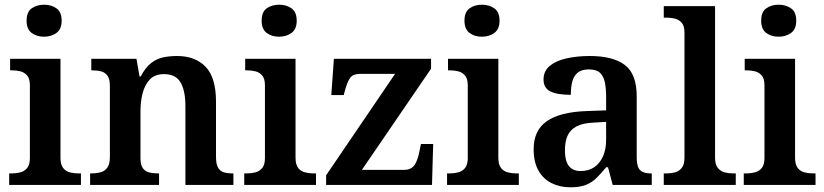

<svg xmlns="http://www.w3.org/2000/svg" viewBox="-20 -786 3502 816"><path d="M19 0V-49H32Q49 -49 66.5 -53.5Q84 -58 95.5 -72Q107 -86 107 -114V-424Q107 -452 95 -465.5Q83 -479 66 -483Q49 -487 32 -487H23V-536H237V-116Q237 -87 248 -72.5Q259 -58 277 -53.5Q295 -49 312 -49H324V0ZM167 -630Q136 -630 114.5 -646Q93 -662 93 -698Q93 -735 114.5 -750.5Q136 -766 168 -766Q198 -766 220 -750.5Q242 -735 242 -698Q242 -662 220 -646Q198 -630 167 -630Z M363 0V-49H367Q390 -49 408 -54Q426 -59 436.5 -74Q447 -89 447 -119V-421Q447 -450 437 -464Q427 -478 410.5 -482.5Q394 -487 372 -487H368V-536H560L573 -461H578Q598 -499 621.5 -517.5Q645 -536 672.5 -542Q700 -548 732 -548Q810 -548 854 -502Q898 -456 898 -354V-120Q898 -89 906.5 -74Q915 -59 930.5 -54Q946 -49 968 -49H972V0H768V-335Q768 -400 747.5 -435.5Q727 -471 677 -471Q639 -471 617.5 -449Q596 -427 586.5 -391Q577 -355 577 -313V-115Q577 -86 586.5 -72Q596 -58 613 -53.5Q630 -49 652 -49H656V0Z M1018 0V-49H1031Q1048 -49 1065.5 -53.5Q1083 -58 1094.5 -72Q1106 -86 1106 -114V-424Q1106 -452 1094 -465.5Q1082 -479 1065 -483Q1048 -487 1031 -487H1022V-536H1236V-116Q1236 -87 1247 -72.5Q1258 -58 1276 -53.5Q1294 -49 1311 -49H1323V0ZM1166 -630Q1135 -630 1113.5 -646Q1092 -662 1092 -698Q1092 -735 1113.5 -750.5Q1135 -766 1167 -766Q1197 -766 1219 -750.5Q1241 -735 1241 -698Q1241 -662 1219 -646Q1197 -630 1166 -630Z M1366 0V-41L1659 -472H1509Q1481 -472 1468.5 -455.5Q1456 -439 1445 -398L1441 -382H1388L1399 -536H1812V-494L1518 -64H1696Q1728 -64 1742 -85Q1756 -106 1763 -145L1769 -174H1821L1816 0Z M1880 0V-49H1893Q1910 -49 1927.5 -53.5Q1945 -58 1956.5 -72Q1968 -86 1968 -114V-424Q1968 -452 1956 -465.5Q1944 -479 1927 -483Q1910 -487 1893 -487H1884V-536H2098V-116Q2098 -87 2109 -72.5Q2120 -58 2138 -53.5Q2156 -49 2173 -49H2185V0ZM2028 -630Q1997 -630 1975.5 -646Q1954 -662 1954 -698Q1954 -735 1975.5 -750.5Q1997 -766 2029 -766Q2059 -766 2081 -750.5Q2103 -735 2103 -698Q2103 -662 2081 -646Q2059 -630 2028 -630Z M2404 10Q2360 10 2324.5 -7.5Q2289 -25 2268.5 -61Q2248 -97 2248 -152Q2248 -232 2304 -271Q2360 -310 2473 -314L2556 -317V-374Q2556 -408 2551 -434.5Q2546 -461 2530.5 -476Q2515 -491 2482 -491Q2452 -491 2435 -477Q2418 -463 2412 -438.5Q2406 -414 2406 -383Q2348 -383 2319 -397.5Q2290 -412 2290 -448Q2290 -484 2316.5 -506Q2343 -528 2388 -538Q2433 -548 2486 -548Q2586 -548 2636 -509.5Q2686 -471 2686 -377V-120Q2686 -93 2691.5 -77.5Q2697 -62 2711 -55.5Q2725 -49 2747 -49H2750V0H2584L2564 -75H2556Q2534 -48 2514.5 -29Q2495 -10 2469.5 0Q2444 10 2404 10ZM2447 -59Q2481 -59 2505 -75Q2529 -91 2542.5 -121Q2556 -151 2556 -191V-268L2504 -265Q2457 -263 2430.5 -249Q2404 -235 2392.5 -210Q2381 -185 2381 -148Q2381 -118 2388 -98.5Q2395 -79 2410 -69Q2425 -59 2447 -59Z M2801 0V-49H2814Q2832 -49 2849 -53.5Q2866 -58 2877.5 -72.5Q2889 -87 2889 -116V-648Q2889 -676 2877 -689.5Q2865 -703 2848 -707Q2831 -711 2814 -711H2801V-760H3019V-116Q3019 -87 3030.5 -72.5Q3042 -58 3059.5 -53.5Q3077 -49 3094 -49H3107V0Z M3141 0V-49H3154Q3171 -49 3188.5 -53.5Q3206 -58 3217.5 -72Q3229 -86 3229 -114V-424Q3229 -452 3217 -465.5Q3205 -479 3188 -483Q3171 -487 3154 -487H3145V-536H3359V-116Q3359 -87 3370 -72.5Q3381 -58 3399 -53.5Q3417 -49 3434 -49H3446V0ZM3289 -630Q3258 -630 3236.5 -646Q3215 -662 3215 -698Q3215 -735 3236.5 -750.5Q3258 -766 3290 -766Q3320 -766 3342 -750.5Q3364 -735 3364 -698Q3364 -662 3342 -646Q3320 -630 3289 -630Z"/></svg>

Font: Noto Serif Gujarati SemiBold
Style: Regular
Weight: 600
Version: Version 2.102